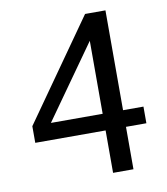

<svg xmlns="http://www.w3.org/2000/svg" viewBox="-81 -792 749 860"><g transform="rotate(-10 293.0 -361.5)"><path d="M128.4 -268.6H363.8V-600.6ZM456.5 -192.9V0H363.8V-192.9H43.9V-268.6L363.8 -722.7H456.5V-268.6H549.3V-192.9Z"/></g></svg>

Font: Andika Viet
Style: Regular
Weight: 400
Designer: Victor Gaultney, Annie Olsen, Julie Remington, Don Collingsworth, Eric Hays, Becca Hirsbrunner
Foundry: SIL International
Version: Version 5.000